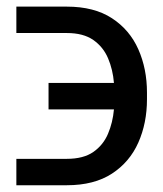

<svg xmlns="http://www.w3.org/2000/svg" viewBox="-20 -548 483 568"><path d="M28.4 -78.1H177.6Q226.9 -78.1 256.2 -98.5Q285.5 -119 299.5 -152.2Q313.6 -185.4 317.1 -224.4H123.6V-302.6H317.1Q313.9 -342 299.7 -375.5Q285.5 -409.1 256 -429.7Q226.6 -450.3 177.6 -450.3H28.4V-528.4H177.6Q258.5 -528.4 311.1 -494.1Q363.6 -459.9 389.2 -402.2Q414.8 -344.5 414.8 -274.1V-254.3Q414.8 -183.9 389.2 -126.2Q363.6 -68.5 311.1 -34.3Q258.5 0 177.6 0H28.4Z"/></svg>

Font: Inter UI
Style: Regular
Weight: 400
Designer: Rasmus Andersson
Foundry: rsms
Version: Version 2.2